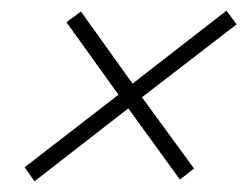

<svg xmlns="http://www.w3.org/2000/svg" viewBox="-20 -467 467 363"><path d="M45.2 -124.2 26.6 -150.8 204 -287.9 105.6 -425 133.1 -445.2 230.6 -308.9 408.1 -446.8 427.4 -421 248.4 -283.1 346.8 -148.4 320.2 -127.4 222.6 -262.1Z"/></svg>

Font: Playfair 5pt SemiExpanded Light Medium
Style: Italic
Weight: 500
Italic angle: -15.6°
Version: Version 2.001;gftools[0.9.30]